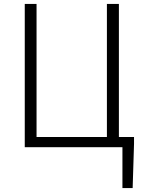

<svg xmlns="http://www.w3.org/2000/svg" viewBox="-20 -749 738 977"><path d="M603 208H655L662 -17V-52H585V-729H524V-52H166V-729H106V0H603Z"/></svg>

Font: Noto Sans CJK SC Light
Style: Regular
Weight: 300
Designer: Ryoko NISHIZUKA 西塚涼子 (kana, bopomofo & ideographs); Paul D. Hunt (Latin, Greek & Cyrillic); Sandoll Communications 산돌커뮤니
Foundry: Adobe
Version: Version 2.004;hotconv 1.0.118;makeotfexe 2.5.65603